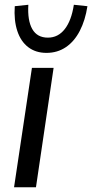

<svg xmlns="http://www.w3.org/2000/svg" viewBox="-20 -786 387 806"><path d="M39 0 114 -501H205L131 0ZM175 -564Q130 -564 98.5 -588Q67 -612 52.5 -656.5Q38 -701 42 -760L99 -766Q95 -700 115.5 -664Q136 -628 181 -628Q224 -628 252 -664Q280 -700 290 -766L347 -760Q338 -701 315 -656.5Q292 -612 256.5 -588Q221 -564 175 -564Z"/></svg>

Font: Nunitoga
Style: Medium Italic
Weight: 500
Italic angle: -9°
Designer: Vernon Adams
Foundry: Vernon Adams
Version: Version 1.0